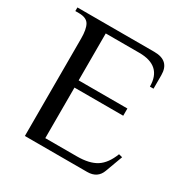

<svg xmlns="http://www.w3.org/2000/svg" viewBox="-153 -791 896 921"><g transform="rotate(30 295.0 -330.0)"><path d="M106 -540Q106 -591 92 -615.5Q78 -640 36 -640H16V-660H442Q527 -660 527 -580V-505H507Q507 -620 382 -620H196V-360H466V-320H196V-40H371Q440 -40 479 -65Q518 -90 541 -150L561 -145L526 -50Q508 0 451 0H106Z"/></g></svg>

Font: El Messiri
Style: Regular
Weight: 400
Designer: Mohamed Gaber
Foundry: Kief Type Foundry
Version: Version 2.006